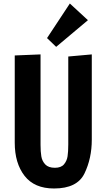

<svg xmlns="http://www.w3.org/2000/svg" viewBox="-20 -1060 608 1094"><path d="M64 -247V-744L211 -750V-235Q211 -196 215.5 -169Q220 -142 238 -123Q256 -104 293 -104Q328 -104 344.5 -123.5Q361 -143 365 -169.5Q369 -196 369 -237V-738L503 -750V-264Q503 -158 461.5 -72Q420 14 288 14Q176 14 120 -58Q64 -130 64 -247ZM300 -793 248 -843 378 -1040 481 -945Z"/></svg>

Font: Francois One
Style: Regular
Weight: 400
Designer: Vernon Adams
Foundry: Vernon Adams
Version: Version 2.000